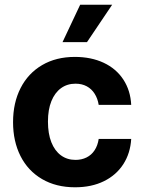

<svg xmlns="http://www.w3.org/2000/svg" viewBox="-20 -776 603 806"><path d="M34.8 -263.2Q34.8 -344.4 66.5 -406.4Q98.1 -468.3 156.7 -502.7Q215.4 -537.1 294.4 -537.1Q362.6 -537.1 415.2 -512.5Q467.8 -487.8 497.8 -442Q527.8 -396.2 530.8 -335.8H394.3Q390.1 -362.3 377.3 -382.5Q364.6 -402.7 344.2 -413.7Q323.9 -424.7 296.9 -424.7Q262.2 -424.7 236.2 -405.9Q210.2 -387 195.7 -351.4Q181.3 -315.8 181.3 -265.6Q181.3 -215 195.5 -179Q209.8 -143 235.8 -123.9Q261.8 -104.8 296.9 -104.8Q322.6 -104.8 343.2 -115Q363.9 -125.2 377 -145.1Q390.2 -165 394.3 -192.7H530.8Q527.2 -132.7 497.7 -86.8Q468.1 -40.9 416.3 -15.4Q364.5 10.2 295.2 10.2Q215.4 10.2 156.3 -24.4Q97.3 -59 66 -121Q34.8 -183 34.8 -263.2ZM316.5 -756.1H450.8L345.2 -599.2H242.5Z"/></svg>

Font: Pretendard JP Variable
Style: Regular
Weight: 400
Designer: Base glyphs from Inter by Rasmus Andersson; Hangul glyphs from Noto Sans CJK(Source Han Sans) by Jang Soo-young and Kang
Foundry: Kil Hyung-jin
Version: Version 1.307;Glyphs 3.2 (3192)